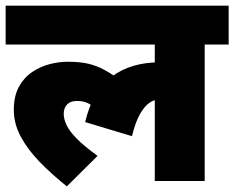

<svg xmlns="http://www.w3.org/2000/svg" viewBox="-20 -642 831 681"><path d="M0 -484V-622H791V-484H706V0H529V-347L606 -277Q593 -285 580 -287Q567 -289 543 -289Q527 -289 509.5 -277Q492 -265 476 -236.5Q460 -208 448 -159L282 -209Q308 -319 376 -370Q444 -421 547 -421Q564 -421 586.5 -418Q609 -415 621 -411L623 -388L529 -408V-484ZM351 -225Q326 -252 305 -268Q284 -284 253 -284Q231 -284 218.5 -272Q206 -260 206 -238Q206 -220 216 -198.5Q226 -177 252 -150.5Q278 -124 326 -89L217 19Q162 -25 119.5 -69Q77 -113 53 -158.5Q29 -204 29 -252Q29 -301 47 -334Q65 -367 94 -386.5Q123 -406 156 -414.5Q189 -423 219 -423Q263 -423 293 -416Q323 -409 350.5 -394Q378 -379 411 -355Z"/></svg>

Font: Noto Sans Devanagari Black
Style: Regular
Weight: 900
Version: Version 2.003